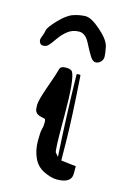

<svg xmlns="http://www.w3.org/2000/svg" viewBox="-122 -674 484 725"><g transform="rotate(15 119.5 -312.0)"><path d="M13.9 -482.7C19 -487.7 26.4 -497.3 36.1 -511.5C45.9 -525.6 56.9 -537.4 69.1 -546.9C81.3 -556.3 95.7 -561.1 112.3 -561.3C128.9 -561.4 142.7 -550.8 153.6 -529.3C164.5 -507.8 173.4 -491.7 180.4 -481C187.4 -470.2 194.6 -464.9 201.9 -465.1C209.2 -465.3 215.7 -468.2 221.2 -473.9C226.7 -479.6 229.5 -486.3 229.5 -494.1C229.5 -502 227.8 -514.5 224.4 -531.7C220.9 -549 206.6 -568.7 181.4 -590.8C156.2 -613 136.1 -623.9 121.1 -623.8C106.1 -623.6 90.5 -620.8 74.2 -615.5C57.9 -610.1 40 -597.1 20.3 -576.4C0.6 -555.7 -9.9 -541.3 -11.2 -533C-12.5 -524.7 -14.7 -516.9 -17.8 -509.8C-20.9 -502.6 -22.5 -497.1 -22.5 -493.2C-22.5 -489.3 -21.2 -485.2 -18.6 -481C-16 -476.7 -11.1 -474.7 -4.2 -474.9C2.8 -475 8.9 -477.6 13.9 -482.7ZM231.4 -37.1V-66.9L172.9 -73.7L171.9 -155.3C171.2 -209.6 167.2 -292 159.7 -402.3C159.7 -404.3 157.1 -405.2 152.1 -405C147.1 -404.9 144.5 -403.8 144.5 -401.9C146.5 -296.1 150.7 -189.9 157.2 -83.5L145 -97.7C142.1 -105.5 140.6 -142.9 140.6 -210V-243.2C140.6 -335.6 135.4 -390.6 125 -408.2C121.7 -414.1 113.1 -417 99.1 -417C85.1 -417 77.1 -412.4 75.2 -403.1C73.2 -393.8 65.3 -369.5 51.3 -330.3C37.3 -291.1 30.3 -265.4 30.3 -253.2C30.3 -241 31.4 -232.7 33.7 -228.5C36 -224.3 38.5 -221.3 41.3 -219.5C44 -217.7 46.8 -216.3 49.6 -215.3C52.3 -214.4 55.1 -213.5 57.9 -212.9C60.6 -212.2 62.8 -211.8 64.5 -211.4C66.1 -211.1 68.3 -210.6 71 -210C73.8 -209.3 75.2 -204.1 75.2 -194.3C75.2 -184.6 74.1 -176.2 71.8 -169.2C69.5 -162.2 68.4 -146.7 68.4 -122.8C68.4 -98.9 72.8 -77 81.8 -57.1C90.7 -37.3 104.8 -22.8 124 -13.7C143.2 -4.6 159.8 0 173.8 0C212.2 0 231.4 -12.4 231.4 -37.1Z"/></g></svg>

Font: Drukaatie burti
Style: Regular
Weight: 400
Version: Version 0.14.4